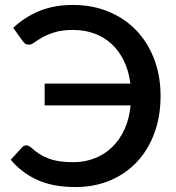

<svg xmlns="http://www.w3.org/2000/svg" viewBox="-20 -748 712 776"><path d="M86.5 -160.5C79.8 -160.5 74.2 -158 69.5 -153L23.5 -102.5C52.8 -67.2 88.7 -39.9 131 -20.8C173.3 -1.6 224.3 8 284 8C336.3 8 383.8 -1.1 426.3 -19.2C468.8 -37.4 505 -62.8 535 -95.2C565 -127.8 588.2 -166.5 604.5 -211.5C620.8 -256.5 629 -306 629 -360C629 -414 620.4 -463.6 603.3 -508.8C586.1 -553.9 561.9 -592.8 530.8 -625.2C499.6 -657.8 462.3 -683 418.8 -701C375.3 -719 327.3 -728 275 -728C223 -728 177.1 -719.6 137.3 -702.8C97.4 -685.9 62.8 -663.5 33.5 -635.5L72.5 -581C75.2 -577.3 78.3 -574.2 81.8 -571.5C85.3 -568.8 90.2 -567.5 96.5 -567.5C103.5 -567.5 111.2 -570.6 119.5 -576.8C127.8 -582.9 138.7 -589.8 152 -597.3C165.3 -604.8 181.8 -611.6 201.5 -617.8C221.2 -623.9 245.8 -627 275.5 -627C306.5 -627 335.2 -622.2 361.5 -612.5C387.8 -602.8 411 -588.8 431 -570.3C451 -551.8 467.6 -529 480.8 -502C493.9 -475 502.7 -444.3 507 -410H160.5V-322H508C504.3 -285.3 495.9 -252.8 482.8 -224.5C469.6 -196.2 452.8 -172.2 432.3 -152.5C411.8 -132.8 388.2 -117.9 361.5 -107.8C334.8 -97.6 306.5 -92.5 276.5 -92.5C256.8 -92.5 239.1 -93.6 223.3 -95.8C207.4 -97.9 192.8 -101.4 179.3 -106.3C165.8 -111.1 153.1 -117.2 141.3 -124.5C129.4 -131.8 117.7 -140.8 106 -151.5C99.3 -157.5 92.8 -160.5 86.5 -160.5Z"/></svg>

Font: Lato Semibold
Style: Regular
Weight: 600
Designer: Lukasz Dziedzic
Foundry: tyPoland Lukasz Dziedzic
Version: Version 2.006; 2014-01-15